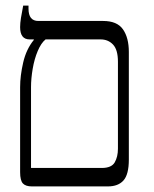

<svg xmlns="http://www.w3.org/2000/svg" viewBox="-20 -667 550 687"><path d="M94 0Q72 0 62 -10.5Q52 -21 52 -51V-355Q52 -396 63 -443.5Q74 -491 101 -524V-526H86Q52 -526 52 -570Q52 -584 55 -603Q58 -622 63 -647H82V-636Q82 -592 117 -592H349Q399 -592 420 -562Q441 -532 441 -481V-96Q441 -43 422 -21.5Q403 0 366 0ZM91 -66H344Q379 -66 390.5 -86Q402 -106 402 -135V-446Q402 -489 384.5 -507.5Q367 -526 340 -526H143Q127 -513 115 -484.5Q103 -456 97 -421Q91 -386 91 -355Z"/></svg>

Font: Noto Serif Hebrew SemiCondensed Light
Style: Regular
Weight: 300
Width: 4
Designer: Monotype Design Team
Foundry: Monotype Imaging Inc.
Version: Version 2.004; ttfautohint (v1.8.4.7-5d5b)